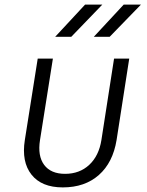

<svg xmlns="http://www.w3.org/2000/svg" viewBox="-20 -805 640 835"><path d="M253 10Q161 10 117 -45.5Q73 -101 88 -196L144 -550H210L154 -196Q143 -127 172 -88Q201 -49 263 -49Q326 -49 368 -88Q410 -127 421 -196L476 -550H542L487 -196Q471 -98 410 -44Q349 10 253 10ZM388 -645 518 -785H593L457 -645ZM220 -645 350 -785H425L290 -645Z"/></svg>

Font: JetBrains Mono NL ExtraLight
Style: Italic
Weight: 200
Italic angle: -9°
Monospace: yes
Designer: Philipp Nurullin, Konstantin Bulenkov
Foundry: JetBrains
Version: Version 2.305; ttfautohint (v1.8.4.7-5d5b)